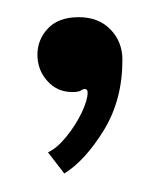

<svg xmlns="http://www.w3.org/2000/svg" viewBox="-20 -96 178 218"><path d="M53 101 34.5 77Q45 72 55.5 59Q66 46 72.8 31.8Q79.5 17.5 79.5 9Q79.5 5 76 5Q74.5 5 71.8 6.8Q69 8.5 62 8.5Q45 8.5 33.8 -4Q22.5 -16.5 22.5 -34Q22.5 -51 34.5 -63.8Q46.5 -76.5 69.5 -76.5Q92 -76.5 105.5 -62.5Q119 -48.5 119 -28Q119 17.5 97.8 52Q76.5 86.5 53 101Z"/></svg>

Font: Imbue 10pt ExtraLight
Style: Regular
Weight: 200
Designer: Tyler Finck
Foundry: Etcetera Type Company
Version: Version 1.102; ttfautohint (v1.8.3)